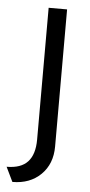

<svg xmlns="http://www.w3.org/2000/svg" viewBox="-85 -561 369 788"><g transform="rotate(5 99.5 -166.5)"><path d="M83 14V-529H159V36Q159 108 114 152Q69 196 -3 196L-32 136Q27 136 55 105.5Q83 75 83 14Z"/></g></svg>

Font: Lexend HM
Style: Regular
Weight: 400
Designer: Bonnie Shaver-Troup, Thomas Jockin, Octavio Pardo
Foundry: Lexend
Version: Version 1.091